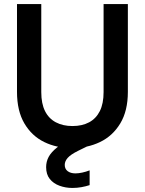

<svg xmlns="http://www.w3.org/2000/svg" viewBox="-20 -720 715 949"><path d="M336 12Q260 12 198.5 -18Q137 -48 100.5 -110Q64 -172 64 -266V-700H184V-265Q184 -208 202.5 -171Q221 -134 256 -115.5Q291 -97 338 -97Q386 -97 420.5 -115.5Q455 -134 473.5 -171Q492 -208 492 -265V-700H612V-266Q612 -172 574.5 -110Q537 -48 474.5 -18Q412 12 336 12ZM338 209Q304 209 274 198Q244 187 226 164.5Q208 142 208 106Q208 79 220.5 55.5Q233 32 262.5 8.5Q292 -15 343 -37L391 -57L418 0L365 26Q329 44 314.5 60.5Q300 77 300 95Q300 115 314.5 126Q329 137 353 137Q368 137 386.5 133Q405 129 423 122V195Q405 201 383 205Q361 209 338 209Z"/></svg>

Font: DM Sans 10pt SemiBold
Style: Regular
Weight: 600
Version: Version 4.004;gftools[0.9.30]